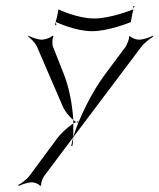

<svg xmlns="http://www.w3.org/2000/svg" viewBox="-20 -602 526 634"><path d="M73 -481C82 -475 96 -461 102 -448L188 -249C193 -237 208 -217 222 -206C219 -257 208 -313 192 -354L155 -448C152 -455 152 -476 157 -482L153 -484C149 -478 128 -471 119 -471C103 -471 84 -479 74 -484ZM421 -572C422 -573 423 -574 422 -575C422 -574 421 -573 421 -572ZM422 -575 424 -582H420C419 -579 421 -577 422 -575ZM164 -530C164 -530 164 -529 165 -529C168 -528 229 -499 284 -499C340 -499 412 -529 412 -529C415 -548 418 -563 421 -572C421 -572 421 -571 420 -571C417 -570 346 -541 291 -541C235 -541 173 -571 173 -571C170 -553 167 -539 164 -530ZM163 -528C162 -529 163 -530 164 -530C164 -529 163 -529 163 -528ZM162 -519H166C167 -522 164 -526 163 -528ZM222 -206V-194C225 -196 229 -198 232 -199C229 -200 225 -203 222 -206ZM232 -199C235 -198 237 -197 239 -197V-201C237 -201 235 -200 232 -199ZM40 9 42 12C52 7 71 0 86 0C94 0 110 6 112 12L116 10C114 4 121 -14 126 -21L222 -149C219 -138 217 -129 215 -120H219C221 -129 221 -138 222 -149L447 -448C457 -461 476 -475 486 -481L484 -484C474 -478 453 -471 438 -471C429 -471 411 -478 409 -483L406 -481C408 -476 400 -456 395 -448L325 -354C282 -296 240 -210 222 -150V-194C204 -183 180 -160 171 -148L77 -21C68 -9 50 4 40 9Z"/></svg>

Font: Armata Saber
Style: RgIta
Weight: 400
Designer: Jasper
Foundry: Cannot Into Space Fonts
Version: Version 0.970